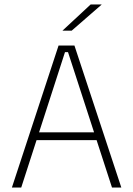

<svg xmlns="http://www.w3.org/2000/svg" viewBox="-20 -844 600 864"><path d="M33.5 0 243.5 -639H315L526 0H484L286 -609.5H272.5L75.5 0ZM133 -213.5V-248.5H426V-213.5ZM388 -824H437V-823L302.5 -706H261.5V-706.5Z"/></svg>

Font: Anek Gurmukhi Medium ExtraLight
Style: Regular
Weight: 250
Version: Version 1.003